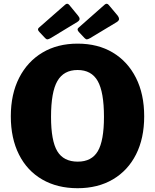

<svg xmlns="http://www.w3.org/2000/svg" viewBox="-20 -982 817 1012"><path d="M389 10Q282 10 202.5 -36Q123 -82 80 -167.5Q37 -253 37 -369Q37 -486 81 -572Q125 -658 204 -705Q283 -752 389 -752Q496 -752 574.5 -705Q653 -658 696.5 -572Q740 -486 740 -369Q740 -253 697 -168Q654 -83 575 -36.5Q496 10 389 10ZM390 -130Q463 -130 495.5 -185Q528 -240 528 -366Q528 -497 495 -555Q462 -613 389 -613Q316 -613 282.5 -555Q249 -497 249 -366Q249 -240 282 -185Q315 -130 390 -130ZM345 -956 391 -900Q399 -891 399.5 -882.5Q400 -874 387 -866L247 -781Q236 -775 230.5 -774.5Q225 -774 218 -781L188 -813Q174 -827 185 -836L323 -957Q335 -968 345 -956ZM553 -956 600 -900Q607 -891 607.5 -882.5Q608 -874 596 -866L455 -781Q444 -775 438.5 -774.5Q433 -774 426 -781L396 -813Q383 -827 394 -836L531 -957Q543 -968 553 -956Z"/></svg>

Font: Libre Franklin ExtraBold
Style: Regular
Weight: 800
Designer: Pablo Impallari, Rodrigo Fuenzalida, Nhung Nguyen
Foundry: Impallari Type
Version: Version 3.000